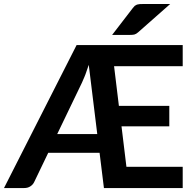

<svg xmlns="http://www.w3.org/2000/svg" viewBox="-30 -951 982 971"><path d="M259.3 -272.9H461.9L418.9 -623Q416 -613.8 402.3 -575.2Q399.9 -568.4 396.7 -561.3Q393.6 -554.2 390.1 -546.1Q386.7 -538.1 384.8 -533.7ZM894 -616.2H546.9L571.3 -415.5H826.2V-312H584.5L609.4 -107.4H894V0H495.6L473.6 -178.2H213.9L142.6 -29.8Q136.2 -16.6 123 -8.3Q110.4 0 91.8 0H-9.8L357.4 -723.1H894ZM692.9 -930.7H830.6L668.5 -787.6Q658.7 -778.8 649.4 -776.4Q641.6 -774.4 626.5 -774.4H537.1L641.6 -910.2Q648.4 -918.9 651.4 -921.4Q657.7 -925.8 662.6 -927.7Q666.5 -929.2 675.8 -930.2Q680.2 -930.7 692.9 -930.7Z"/></svg>

Font: Lato-SemiBold
Style: Bold
Weight: 500
Designer: Lukasz Dziedzic with Adam Twardoch and Botio Nikoltchev
Foundry: tyPoland Lukasz Dziedzic
Version: ""